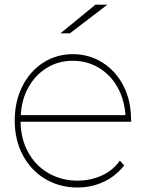

<svg xmlns="http://www.w3.org/2000/svg" viewBox="-20 -817 638 840"><path d="M244.4 -671.1 397.8 -796.7H450L285.6 -671.1ZM554.4 -284.4H70Q71.1 -208.9 103.3 -150.6Q135.6 -92.2 192.2 -59.4Q248.9 -26.7 318.9 -26.7Q375.6 -26.7 425 -48.9Q474.4 -71.1 504.4 -114.4L523.3 -93.3Q485.6 -45.6 432.8 -21.1Q380 3.3 318.9 3.3Q241.1 3.3 178.3 -33.9Q115.6 -71.1 80 -137.8Q44.4 -204.4 44.4 -288.9Q44.4 -373.3 77.8 -439.4Q111.1 -505.6 168.9 -542.8Q226.7 -580 298.9 -580Q370 -580 428.3 -543.3Q486.7 -506.7 520 -441.7Q553.3 -376.7 553.3 -294.4ZM71.1 -313.3H528.9Q524.4 -381.1 493.9 -435.6Q463.3 -490 412.2 -520.6Q361.1 -551.1 298.9 -551.1Q235.6 -551.1 185.6 -520.6Q135.6 -490 105 -436.1Q74.4 -382.2 71.1 -313.3Z"/></svg>

Font: Paperlogy 1 Thin
Style: Regular
Weight: 250
Designer: redesigned by Lee Juim, glyphs from Gmarket Sans & Montserrat
Foundry: PT&
Version: Version 1.001